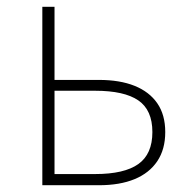

<svg xmlns="http://www.w3.org/2000/svg" viewBox="-20 -547 558 567"><path d="M105 0V-527H141V-311H272Q334 -311 377.5 -293.5Q421 -276 444.5 -242Q468 -208 468 -157Q468 -106 444.5 -71Q421 -36 377.5 -18Q334 0 272 0ZM141 -33H261Q347 -33 388.5 -62.5Q430 -92 430 -157Q430 -222 388.5 -250.5Q347 -279 261 -279H141Z"/></svg>

Font: Noto Sans TC
Style: Regular
Weight: 100
Designer: Ryoko NISHIZUKA 西塚涼子 (kana, bopomofo & ideographs); Paul D. Hunt (Latin, Greek & Cyrillic); Sandoll Communications 산돌커뮤니
Foundry: Adobe
Version: Version 2.004;hotconv 1.0.118;makeotfexe 2.5.65603